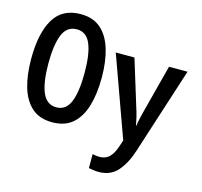

<svg xmlns="http://www.w3.org/2000/svg" viewBox="-132 -871 1324 1261"><g transform="rotate(15 530.0 -240.5)"><path d="M265 9Q179 9 126.5 -37.5Q74 -84 49.5 -166.5Q25 -249 25 -359Q25 -533 82.5 -629.5Q140 -726 265 -726Q350 -726 402.5 -679.5Q455 -633 480 -550.5Q505 -468 505 -358Q505 -248 480.5 -165.5Q456 -83 403.5 -37Q351 9 265 9ZM266 -93Q332 -93 360 -162Q388 -231 388 -358Q388 -488 359.5 -555.5Q331 -623 266 -623Q198 -623 170 -554Q142 -485 142 -358Q142 -231 171 -162Q200 -93 266 -93ZM645 245Q627 245 610 242.5Q593 240 577 237V142Q604 148 625 148Q664 148 689 125Q714 102 731 54L748 4L551 -542H678L774 -230Q783 -203 790.5 -173.5Q798 -144 803 -113H806Q810 -142 817.5 -173Q825 -204 832 -231L913 -542H1039L850 45Q822 134 774 189.5Q726 245 645 245Z"/></g></svg>

Font: Noto Sans Mono Condensed SemiBold
Style: Regular
Weight: 600
Width: 3
Designer: Monotype Design Team
Foundry: Monotype Imaging Inc.
Version: Version 2.014